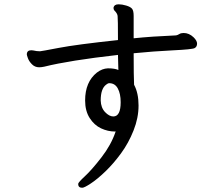

<svg xmlns="http://www.w3.org/2000/svg" viewBox="-20 -801 1040 902"><path d="M512.2 -253.9Q546.9 -253.9 546.9 -320.8Q546.9 -360.8 533.4 -385.5Q520 -410.2 493.2 -410.2Q486.8 -410.2 478 -402.8Q453.1 -383.8 453.1 -329.1Q454.1 -294.9 473.6 -274.4Q493.2 -253.9 512.2 -253.9ZM366.2 81.1Q347.2 81.1 347.2 63Q347.2 56.2 379.2 26.6Q411.1 -2.9 456.5 -61.5Q502 -120.1 522.9 -182.1Q524.9 -182.1 524.9 -183.1H520Q486.8 -183.1 454.8 -198Q422.9 -212.9 401.4 -246.3Q379.9 -279.8 379.9 -329.1Q379.9 -416 435.1 -460Q460 -479 486.8 -480Q519 -480 536.1 -472.2L534.2 -543Q305.2 -517.1 188 -487.8Q174.8 -484.9 164.1 -484.9Q144 -484.9 130.1 -499Q116.2 -513.2 111.1 -527.6Q106 -542 106 -544.9Q106 -564.9 127 -564.9L136.2 -564Q151.9 -560.1 168 -560.1Q172.9 -560.1 255.4 -575.9Q337.9 -591.8 534.2 -612.8Q534.2 -713.9 532.5 -726.3Q530.8 -738.8 517.1 -752Q513.2 -756.8 513.2 -764.2Q516.1 -780.8 537.1 -780.8Q553.2 -780.8 573 -774.9Q592.8 -769 600.3 -760Q607.9 -751 607.9 -726.1V-621.1Q691.9 -629.9 807.1 -634.8Q814.9 -636.2 822.5 -641.1Q830.1 -646 842.8 -646Q868.2 -646 889.2 -626Q905.8 -609.9 905.8 -596.2Q905.8 -581.1 894.3 -575Q882.8 -568.8 792 -564.5Q701.2 -560.1 607.9 -550.8Q607.9 -440.9 609.9 -402.8Q630.9 -363.8 630.9 -305.2Q630.9 -247.1 607.4 -188Q584 -128.9 548.6 -80.6Q513.2 -32.2 475.1 4.4Q437 41 406.5 61Q376 81.1 366.2 81.1Z"/></svg>

Font: LXGW WenKai Screen
Style: Regular
Weight: 400
Designer: LXGW / Fontworks Inc.
Foundry: LXGW / Fontworks Inc.
Version: Version 1.510;January 18,2025